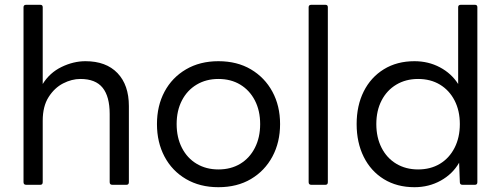

<svg xmlns="http://www.w3.org/2000/svg" viewBox="-20 -770 2087 800"><path d="M89 0Q78 0 78 -11V-740Q78 -750 89 -750H148Q158 -750 158 -740V-420Q187 -467 236.5 -491Q286 -515 336 -515Q422 -515 469.5 -465.5Q517 -416 517 -328V-11Q517 0 507 0H448Q437 0 437 -11V-295Q437 -368 407.5 -404.5Q378 -441 315 -441Q279 -441 243 -422.5Q207 -404 182.5 -365.5Q158 -327 158 -267V-11Q158 0 148 0Z M890 10Q813 10 755 -24Q697 -58 665.5 -117.5Q634 -177 634 -253Q634 -329 665.5 -388Q697 -447 755 -481Q813 -515 890 -515Q968 -515 1025.5 -481Q1083 -447 1115 -388Q1147 -329 1147 -253Q1147 -177 1115 -117.5Q1083 -58 1025.5 -24Q968 10 890 10ZM890 -64Q942 -64 981 -87.5Q1020 -111 1042 -154Q1064 -197 1064 -253Q1064 -309 1042 -351.5Q1020 -394 981 -417.5Q942 -441 890 -441Q839 -441 799.5 -417.5Q760 -394 738 -351.5Q716 -309 716 -253Q716 -197 738 -154Q760 -111 799.5 -87.5Q839 -64 890 -64Z M1277 0Q1266 0 1266 -11V-740Q1266 -750 1277 -750H1336Q1346 -750 1346 -740V-11Q1346 0 1336 0Z M1707 10Q1634 10 1579.5 -23.5Q1525 -57 1495.5 -116.5Q1466 -176 1466 -253Q1466 -330 1495.5 -389Q1525 -448 1579.5 -481.5Q1634 -515 1707 -515Q1765 -515 1813 -489.5Q1861 -464 1889 -420V-740Q1889 -750 1900 -750H1959Q1969 -750 1969 -740V-11Q1969 0 1959 0H1907Q1896 0 1896 -11L1893 -92Q1866 -45 1816.5 -17.5Q1767 10 1707 10ZM1722 -64Q1774 -64 1813 -87.5Q1852 -111 1874 -154Q1896 -197 1896 -253Q1896 -309 1874 -351.5Q1852 -394 1813 -417.5Q1774 -441 1722 -441Q1671 -441 1631.5 -417.5Q1592 -394 1570 -351.5Q1548 -309 1548 -253Q1548 -197 1570 -154Q1592 -111 1631.5 -87.5Q1671 -64 1722 -64Z"/></svg>

Font: LINE Seed Sans
Style: Regular
Weight: 400
Designer: LINE VX Design & Dalton Maag Ltd & Sandoll Inc
Foundry: Dalton Maag Ltd
Version: Version 1.003